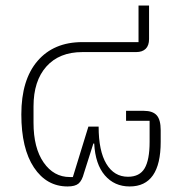

<svg xmlns="http://www.w3.org/2000/svg" viewBox="-20 -662 631 693"><path d="M57 -249Q57 -374 115.5 -442Q174 -510 277 -510H480V-642H518V-521Q518 -498 506 -486Q494 -474 471 -474H277Q194 -474 147.5 -422Q101 -370 101 -278V-219Q101 -128 137.5 -75.5Q174 -23 232 -23H243L299 -205H336Q336 -117 364 -70.5Q392 -24 442 -24Q484 -24 502 -54.5Q520 -85 520 -150V-226H435V-262H499Q531 -262 545.5 -246Q560 -230 560 -192V-150Q560 11 448 11Q393 11 358.5 -29Q324 -69 320 -144H317L283 -37Q276 -10 263.5 0.5Q251 11 224 11Q148 11 102.5 -57.5Q57 -126 57 -249Z"/></svg>

Font: Anuphan ExtraLight
Style: Regular
Weight: 200
Designer: Cadson Demak
Version: Version 3.001